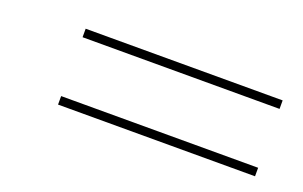

<svg xmlns="http://www.w3.org/2000/svg" viewBox="-38 -586 636 403"><g transform="rotate(20 280.0 -385.0)"><path d="M102 -451V-470H542V-451ZM102 -300.5V-319.5H542V-300.5Z"/></g></svg>

Font: Bodoni Moda 11pt
Style: Italic
Weight: 400
Italic angle: -13°
Version: Version 2.004